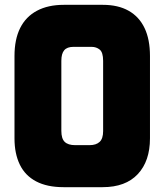

<svg xmlns="http://www.w3.org/2000/svg" viewBox="-20 -769 681 795"><path d="M243 6Q175 6 129.5 -18Q84 -42 62 -87.5Q40 -133 40 -196V-537Q40 -606 63.5 -653Q87 -700 133 -724.5Q179 -749 244 -749H406Q469 -749 512.5 -724.5Q556 -700 578.5 -653Q601 -606 601 -537V-196Q601 -102 550.5 -48Q500 6 405 6ZM291 -168H351Q378 -168 392.5 -181.5Q407 -195 407 -226V-517Q407 -552 393 -563.5Q379 -575 359 -575H284Q258 -575 246 -561Q234 -547 234 -517V-227Q234 -195 248 -181.5Q262 -168 291 -168Z"/></svg>

Font: Exo Thin Black
Style: Regular
Weight: 900
Version: Version 2.000